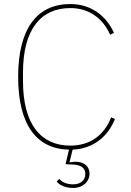

<svg xmlns="http://www.w3.org/2000/svg" viewBox="-20 -730 650 952"><path d="M329 -690C420 -690 490 -640 526 -558L545 -567C507 -652 431 -710 329 -710C164 -710 70 -589 70 -349C70 -112 161 9 322 12L305 84L342 86C387 88 403 107 403 132C403 166 378 184 342 184C312 184 288 174 274 157L261 170C273 187 304 202 342 202C393 202 424 169 424 131C424 95 396 72 357 72C348 72 336 73 327 75L325 73L340 12C441 8 515 -52 550 -140L531 -148C497 -61 428 -8 329 -8C183 -8 94 -113 94 -328V-370C94 -585 183 -690 329 -690Z"/></svg>

Font: IBM Plex Thai Looped Thin
Style: Regular
Weight: 100
Designer: Mike Abbink, Paul van der Laan, Pieter van Rosmalen, Ben Mitchell, Mark Frömberg
Foundry: Bold Monday
Version: Version 1.0